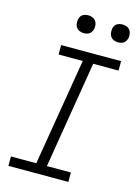

<svg xmlns="http://www.w3.org/2000/svg" viewBox="-137 -1010 774 1083"><g transform="rotate(15 250.0 -468.5)"><path d="M24 0V-55H172L276 -680H135V-735H485V-680H337L234 -55H374V0ZM440 -833Q428 -833 416.5 -837.5Q405 -842 398 -851Q391 -860 389 -872.5Q387 -885 389 -898Q390 -906 394.5 -914.5Q399 -923 406.5 -928Q414 -933 423 -935Q432 -937 440 -937Q453 -937 464.5 -932.5Q476 -928 483 -919Q490 -910 492 -897.5Q494 -885 492 -872Q490 -864 485.5 -855.5Q481 -847 473.5 -842Q466 -837 457.5 -835Q449 -833 440 -833ZM240 -833Q228 -833 216.5 -837.5Q205 -842 198 -851Q191 -860 189 -872.5Q187 -885 189 -898Q190 -906 194.5 -914.5Q199 -923 206.5 -928Q214 -933 223 -935Q232 -937 240 -937Q253 -937 264.5 -932.5Q276 -928 283 -919Q290 -910 292 -897.5Q294 -885 292 -872Q290 -864 285.5 -855.5Q281 -847 273.5 -842Q266 -837 257.5 -835Q249 -833 240 -833Z"/></g></svg>

Font: Iosevka Slab Light
Style: Italic
Weight: 300
Italic angle: -9°
Monospace: yes
Designer: Belleve Invis
Foundry: Belleve Invis
Version: Version 11.1.1; ttfautohint (v1.8.3)